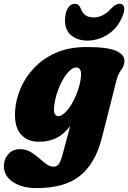

<svg xmlns="http://www.w3.org/2000/svg" viewBox="-65 -716 659 986"><path d="M458.5 -9Q425.5 121.5 347 185.8Q268.5 250 123 250Q49.5 250 2.2 219.2Q-45 188.5 -45 137.5Q-45 101.5 -22.5 75.8Q0 50 38.5 50Q67.5 50 90.8 63.5Q114 77 134 94.8Q154 112.5 172.5 126.2Q191 140 210.5 140Q228.5 140 238.5 124.5Q248.5 109 259 67.5L295.5 -69Q263.5 -26.5 224.5 -7.2Q185.5 12 134.5 12Q74 12 40.2 -28.5Q6.5 -69 13 -152Q17 -206 40.8 -262.5Q64.5 -319 109.8 -367Q155 -415 222.2 -444.8Q289.5 -474.5 380 -474.5Q494 -474.5 537.2 -452.2Q580.5 -430 573 -393Q570 -375.5 563 -365.2Q556 -355 548.2 -342.8Q540.5 -330.5 534 -307ZM213.5 -172Q209.5 -143 216.2 -131.2Q223 -119.5 233.5 -119.5Q250 -119.5 269 -137.8Q288 -156 305.5 -186.2Q323 -216.5 335.5 -253Q348 -289.5 351 -326.5Q353 -346.5 346.5 -358Q340 -369.5 327 -369.5Q309 -369.5 290.5 -351Q272 -332.5 255.8 -303Q239.5 -273.5 228.2 -239Q217 -204.5 213.5 -172ZM415.5 -626.5Q463.5 -626.5 503 -669Q527.5 -696.5 548.5 -696.5Q566.5 -696.5 571.5 -681.8Q576.5 -667 568 -643Q544.5 -576.5 493 -542Q441.5 -507.5 384 -507.5Q326 -507.5 293 -542Q260 -576.5 272 -643Q276.5 -667 289.5 -681.8Q302.5 -696.5 320.5 -696.5Q341 -696.5 351 -669Q367 -626.5 415.5 -626.5Z"/></svg>

Font: Fraunces 72pt S100 Black
Style: Italic
Weight: 900
Italic angle: -16°
Version: Version 1.000; ttfautohint (v1.8.3)